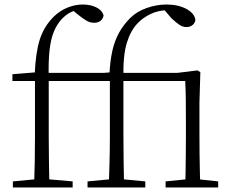

<svg xmlns="http://www.w3.org/2000/svg" viewBox="-20 -831 1033 851"><path d="M37 0V-27L154 -38H176L302 -27V0ZM131 0Q133 -56 134 -113Q135 -170 135 -226V-472H35V-502L158 -512L134 -500V-504Q138 -599 156.5 -656.5Q175 -714 218 -757Q246 -784 279.5 -797.5Q313 -811 347 -811Q381 -811 406.5 -798.5Q432 -786 439 -764Q438 -750 427 -740Q416 -730 397 -730Q380 -730 364 -739Q348 -748 326 -766L299 -788V-798H338V-789Q314 -787 294 -777Q274 -767 256 -749Q233 -725 219 -691.5Q205 -658 199.5 -607.5Q194 -557 196 -482V-226Q196 -170 197 -113Q198 -56 199 0ZM166 -472V-508H477V-472ZM368 0V-27L485 -38H508L624 -27V0ZM462 0Q464 -56 465.5 -113Q467 -170 467 -226V-472H367V-502L489 -512L465 -500Q468 -563 478.5 -608Q489 -653 508.5 -687.5Q528 -722 557 -751Q586 -780 630 -795.5Q674 -811 718 -811Q770 -811 806 -791.5Q842 -772 846 -743Q845 -730 834 -720.5Q823 -711 806 -711Q790 -711 774.5 -721.5Q759 -732 739 -751L706 -790V-797H723V-786Q681 -785 647.5 -769Q614 -753 589 -727Q558 -694 541.5 -639Q525 -584 527 -484V-226Q527 -170 528 -113Q529 -56 530 0ZM714 0V-27L823 -38H844L947 -27V0ZM801 0Q802 -24 802.5 -64.5Q803 -105 803.5 -149Q804 -193 804 -226V-285Q804 -342 803.5 -386.5Q803 -431 801 -472H497V-508H766L855 -519L868 -511L864 -377V-226Q864 -193 864.5 -149Q865 -105 866 -64.5Q867 -24 868 0Z"/></svg>

Font: Noto Serif KR
Style: Regular
Weight: 200
Designer: Ryoko NISHIZUKA 西塚涼子 (kana & ideographs); Frank Grießhammer (Latin, Greek & Cyrillic); Wenlong ZHANG 张文龙 (bopomofo); San
Foundry: Adobe
Version: Version 2.001;hotconv 1.1.0;makeotfexe 2.6.0